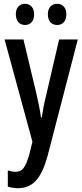

<svg xmlns="http://www.w3.org/2000/svg" viewBox="-20 -747 432 1007"><path d="M63 -672C63 -635 84 -616 111 -616C139 -616 159 -635 159 -672C159 -707 139 -727 111 -727C84 -727 63 -709 63 -672ZM231 -672C231 -635 251 -616 280 -616C308 -616 328 -635 328 -672C328 -707 308 -727 280 -727C252 -727 231 -709 231 -672ZM4 -540 150 -4 136 54C115 131 99 154 60 154C48 154 34 151 21 147V232C39 237 56 240 74 240C152 240 196 190 229 73L388 -540H290L222 -247C211 -203 204 -165 199 -131H195C190 -169 181 -210 173 -247L103 -540Z"/></svg>

Font: Noto Sans Myanmar UI ExtraCondensed Medium
Style: Regular
Weight: 500
Width: 2
Designer: Monotype Design Team
Foundry: Monotype Imaging Inc.
Version: Version 2.103